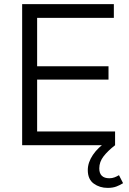

<svg xmlns="http://www.w3.org/2000/svg" viewBox="-20 -708 629 936"><path d="M88 0V-688H161V0ZM136 0V-67H541V0ZM136 -320V-385H509V-320ZM136 -621V-688H535V-621ZM505 208Q466 208 437 187Q408 166 408 121Q408 84 433 47Q458 10 501 -18L541 0Q506 27 485 54Q464 81 464 113Q464 137 476.5 149Q489 161 513 161Q527 161 538.5 156.5Q550 152 560 146L580 185Q566 194 548 201Q530 208 505 208Z"/></svg>

Font: Outfit Thin Light
Style: Regular
Weight: 300
Version: Version 1.100;gftools[0.9.27]